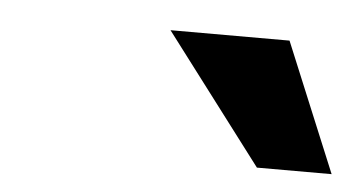

<svg xmlns="http://www.w3.org/2000/svg" viewBox="-28 -778 438 233"><g transform="rotate(5 191.0 -661.5)"><path d="M291 -583 172 -740H317L382 -583Z"/></g></svg>

Font: Instrument Sans SemiCondensed SemiBold Italic
Style: Regular
Weight: 600
Width: 4
Italic angle: -13°
Designer: Rodrigo Fuenzalida
Foundry: fragTYPE
Version: Version 1.000; ttfautohint (v1.8.4.7-5d5b);gftools[0.9.28]